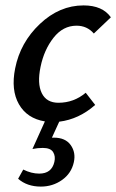

<svg xmlns="http://www.w3.org/2000/svg" viewBox="-20 -445 430 710"><path d="M332 -57Q272 -4 199 5L172 64H179Q222 64 241.5 91.5Q261 119 253 155Q244 196 209.5 220.5Q175 245 131 245Q80 245 47 216L66 182Q96 197 125 197Q171 197 181 154Q186 133 176.5 117.5Q167 102 138 102Q119 102 100 106L146 4Q80 -7 50 -59.5Q20 -112 36 -192Q55 -288 127.5 -356.5Q200 -425 289 -425Q359 -425 390 -381L327 -321Q302 -350 263 -350Q213 -350 178 -305.5Q143 -261 130 -198Q117 -136 134.5 -100.5Q152 -65 196 -65Q253 -65 297 -102Z"/></svg>

Font: EauTestInfant Semibold
Style: Italic
Weight: 600
Italic angle: -12°
Designer: Christian Thalmann (Catharsis Fonts)
Version: Version 0.001;PS 000.001;hotconv 1.0.88;makeotf.lib2.5.64775